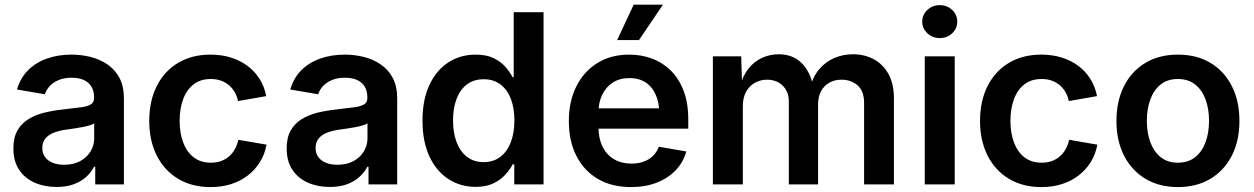

<svg xmlns="http://www.w3.org/2000/svg" viewBox="-20 -779 5296 811"><path d="M218.8 10.7Q167 10.7 125.5 -7.8Q84 -26.4 60.3 -62.5Q36.6 -98.6 36.6 -152.3Q36.6 -198.2 53.7 -228Q70.8 -257.8 100.3 -275.9Q129.9 -293.9 166.7 -303Q203.6 -312 243.7 -316.4Q291.5 -321.8 320.8 -325.7Q350.1 -329.6 363.8 -338.1Q377.4 -346.7 377.4 -365.2V-368.2Q377.4 -394 366.5 -412.6Q355.5 -431.2 334.5 -440.9Q313.5 -450.7 282.2 -450.7Q251 -450.7 227.8 -440.9Q204.6 -431.2 190.2 -415.5Q175.8 -399.9 169.4 -380.9L51.8 -400.9Q65.9 -449.7 98.6 -482.4Q131.3 -515.1 178.5 -531.7Q225.6 -548.3 282.2 -548.3Q322.8 -548.3 362.1 -538.6Q401.4 -528.8 433.3 -507.3Q465.3 -485.8 484.4 -450.4Q503.4 -415 503.4 -362.8V0H382.3V-74.7H377.4Q365.7 -51.8 344.5 -32.2Q323.2 -12.7 292.2 -1Q261.2 10.7 218.8 10.7ZM251 -83Q290 -83 318.6 -98.4Q347.2 -113.8 362.5 -139.4Q377.9 -165 377.9 -194.8V-258.3Q372.1 -253.4 357.9 -249.3Q343.8 -245.1 325.7 -241.7Q307.6 -238.3 290 -235.8Q272.5 -233.4 258.8 -231.4Q230.5 -227.5 207.8 -218.8Q185.1 -210 171.9 -194.3Q158.7 -178.7 158.7 -153.8Q158.7 -130.9 170.7 -115Q182.6 -99.1 203.4 -91.1Q224.1 -83 251 -83Z M869.1 11.2Q790.5 11.2 732.2 -23.9Q673.8 -59.1 642.1 -122.1Q610.4 -185.1 610.4 -268.1Q610.4 -352.1 642.1 -415.3Q673.8 -478.5 732.2 -513.4Q790.5 -548.3 869.1 -548.3Q915.5 -548.3 954.8 -536.1Q994.1 -523.9 1024.9 -501.2Q1055.7 -478.5 1076.2 -446Q1096.7 -413.6 1104.5 -373L985.4 -352.1Q981 -373.5 970.9 -390.6Q960.9 -407.7 946.3 -419.9Q931.6 -432.1 912.6 -438.7Q893.6 -445.3 870.6 -445.3Q826.7 -445.3 797.4 -422.4Q768.1 -399.4 753.4 -359.4Q738.8 -319.3 738.8 -268.6Q738.8 -217.8 753.4 -178Q768.1 -138.2 797.4 -115Q826.7 -91.8 870.6 -91.8Q894 -91.8 913.3 -98.6Q932.6 -105.5 947.3 -118.2Q961.9 -130.9 971.9 -148.7Q981.9 -166.5 986.8 -188.5L1106 -168Q1098.1 -126.5 1077.6 -93.8Q1057.1 -61 1026.1 -37.4Q995.1 -13.7 955.6 -1.2Q916 11.2 869.1 11.2Z M1373 10.7Q1321.3 10.7 1279.8 -7.8Q1238.3 -26.4 1214.6 -62.5Q1190.9 -98.6 1190.9 -152.3Q1190.9 -198.2 1208 -228Q1225.1 -257.8 1254.6 -275.9Q1284.2 -293.9 1321 -303Q1357.9 -312 1397.9 -316.4Q1445.8 -321.8 1475.1 -325.7Q1504.4 -329.6 1518.1 -338.1Q1531.7 -346.7 1531.7 -365.2V-368.2Q1531.7 -394 1520.8 -412.6Q1509.8 -431.2 1488.8 -440.9Q1467.8 -450.7 1436.5 -450.7Q1405.3 -450.7 1382.1 -440.9Q1358.9 -431.2 1344.5 -415.5Q1330.1 -399.9 1323.7 -380.9L1206.1 -400.9Q1220.2 -449.7 1252.9 -482.4Q1285.6 -515.1 1332.8 -531.7Q1379.9 -548.3 1436.5 -548.3Q1477.1 -548.3 1516.4 -538.6Q1555.7 -528.8 1587.6 -507.3Q1619.6 -485.8 1638.7 -450.4Q1657.7 -415 1657.7 -362.8V0H1536.6V-74.7H1531.7Q1520 -51.8 1498.8 -32.2Q1477.5 -12.7 1446.5 -1Q1415.5 10.7 1373 10.7ZM1405.3 -83Q1444.3 -83 1472.9 -98.4Q1501.5 -113.8 1516.8 -139.4Q1532.2 -165 1532.2 -194.8V-258.3Q1526.4 -253.4 1512.2 -249.3Q1498 -245.1 1480 -241.7Q1461.9 -238.3 1444.3 -235.8Q1426.8 -233.4 1413.1 -231.4Q1384.8 -227.5 1362.1 -218.8Q1339.4 -210 1326.2 -194.3Q1313 -178.7 1313 -153.8Q1313 -130.9 1325 -115Q1336.9 -99.1 1357.7 -91.1Q1378.4 -83 1405.3 -83Z M1989.3 10.3Q1924.3 10.3 1873.3 -23.2Q1822.3 -56.6 1793.5 -119.1Q1764.6 -181.6 1764.6 -269.5Q1764.6 -358.4 1794.2 -420.9Q1823.7 -483.4 1874.5 -515.9Q1925.3 -548.3 1988.8 -548.3Q2035.2 -548.3 2065.7 -533.2Q2096.2 -518.1 2115.2 -496.1Q2134.3 -474.1 2145 -453.1H2149.9V-727.5H2275.9V0H2152.3V-85H2145.5Q2134.8 -64 2115.2 -42Q2095.7 -20 2064.9 -4.9Q2034.2 10.3 1989.3 10.3ZM2022.9 -94.2Q2064 -94.2 2093 -116.2Q2122.1 -138.2 2137.5 -178Q2152.8 -217.8 2152.8 -270Q2152.8 -322.8 2137.7 -361.8Q2122.6 -400.9 2093.5 -422.6Q2064.5 -444.3 2022.9 -444.3Q1981 -444.3 1951.9 -422.1Q1922.9 -399.9 1908.2 -360.6Q1893.6 -321.3 1893.6 -270Q1893.6 -218.8 1908.4 -179Q1923.3 -139.2 1952.4 -116.7Q1981.4 -94.2 2022.9 -94.2Z M2645.5 11.2Q2564 11.2 2505.1 -23.4Q2446.3 -58.1 2414.6 -120.6Q2382.8 -183.1 2382.8 -267.6Q2382.8 -350.6 2414.3 -413.8Q2445.8 -477.1 2503.2 -512.7Q2560.5 -548.3 2637.7 -548.3Q2688.5 -548.3 2733.6 -531.7Q2778.8 -515.1 2813.2 -481.2Q2847.7 -447.3 2867.4 -395.8Q2887.2 -344.2 2887.2 -273.9V-235.4H2440.4V-321.3H2823.7L2765.1 -296.4Q2765.1 -342.3 2750.7 -376.7Q2736.3 -411.1 2708 -430.2Q2679.7 -449.2 2638.7 -449.2Q2597.2 -449.2 2567.9 -429.9Q2538.6 -410.6 2523.2 -377.7Q2507.8 -344.7 2507.8 -304.2V-245.1Q2507.8 -194.8 2525.1 -159.7Q2542.5 -124.5 2574 -106.2Q2605.5 -87.9 2647.5 -87.9Q2675.8 -87.9 2698.7 -96.2Q2721.7 -104.5 2738 -120.4Q2754.4 -136.2 2762.7 -159.2L2878.9 -139.2Q2866.7 -94.2 2834.5 -60.3Q2802.2 -26.4 2754.4 -7.6Q2706.5 11.2 2645.5 11.2ZM2586.9 -609.9 2656.7 -759.3H2780.3L2679.2 -609.9Z M2991.2 0V-541H3110.8L3114.7 -412.6H3105.5Q3117.7 -460 3142.3 -490.2Q3167 -520.5 3200 -535.2Q3232.9 -549.8 3269 -549.8Q3328.1 -549.8 3365.5 -513.2Q3402.8 -476.6 3417 -407.7H3401.9Q3413.1 -454.1 3439.7 -485.8Q3466.3 -517.6 3503.4 -533.7Q3540.5 -549.8 3583 -549.8Q3631.8 -549.8 3671.1 -528.6Q3710.4 -507.3 3733.2 -465.8Q3755.9 -424.3 3755.9 -363.8V0H3629.9V-344.2Q3629.9 -395 3602.1 -418.7Q3574.2 -442.4 3535.2 -442.4Q3504.4 -442.4 3481.9 -429.2Q3459.5 -416 3447.5 -392.6Q3435.5 -369.1 3435.5 -338.4V0H3312V-350.1Q3312 -392.1 3286.1 -417.2Q3260.3 -442.4 3219.7 -442.4Q3191.9 -442.4 3168.7 -429.4Q3145.5 -416.5 3131.6 -391.6Q3117.7 -366.7 3117.7 -330.1V0Z M3886.2 0V-541H4012.7V0ZM3949.7 -618.2Q3918.9 -618.2 3897.2 -638.4Q3875.5 -658.7 3875.5 -687.5Q3875.5 -716.8 3897.2 -737.1Q3918.9 -757.3 3949.7 -757.3Q3980.5 -757.3 4002 -737.1Q4023.4 -716.8 4023.4 -687.5Q4023.4 -658.7 4002 -638.4Q3980.5 -618.2 3949.7 -618.2Z M4378.4 11.2Q4299.8 11.2 4241.5 -23.9Q4183.1 -59.1 4151.4 -122.1Q4119.6 -185.1 4119.6 -268.1Q4119.6 -352.1 4151.4 -415.3Q4183.1 -478.5 4241.5 -513.4Q4299.8 -548.3 4378.4 -548.3Q4424.8 -548.3 4464.1 -536.1Q4503.4 -523.9 4534.2 -501.2Q4564.9 -478.5 4585.4 -446Q4606 -413.6 4613.8 -373L4494.6 -352.1Q4490.2 -373.5 4480.2 -390.6Q4470.2 -407.7 4455.6 -419.9Q4440.9 -432.1 4421.9 -438.7Q4402.8 -445.3 4379.9 -445.3Q4335.9 -445.3 4306.6 -422.4Q4277.3 -399.4 4262.7 -359.4Q4248 -319.3 4248 -268.6Q4248 -217.8 4262.7 -178Q4277.3 -138.2 4306.6 -115Q4335.9 -91.8 4379.9 -91.8Q4403.3 -91.8 4422.6 -98.6Q4441.9 -105.5 4456.5 -118.2Q4471.2 -130.9 4481.2 -148.7Q4491.2 -166.5 4496.1 -188.5L4615.2 -168Q4607.4 -126.5 4586.9 -93.8Q4566.4 -61 4535.4 -37.4Q4504.4 -13.7 4464.8 -1.2Q4425.3 11.2 4378.4 11.2Z M4955.1 11.2Q4876.5 11.2 4818.1 -23.9Q4759.8 -59.1 4727.8 -121.8Q4695.8 -184.6 4695.8 -268.1Q4695.8 -352.1 4727.8 -415.3Q4759.8 -478.5 4818.1 -513.4Q4876.5 -548.3 4955.1 -548.3Q5034.7 -548.3 5093 -513.4Q5151.4 -478.5 5183.3 -415.3Q5215.3 -352.1 5215.3 -268.1Q5215.3 -184.6 5183.3 -121.8Q5151.4 -59.1 5093 -23.9Q5034.7 11.2 4955.1 11.2ZM4955.1 -91.8Q4999 -91.8 5028.3 -115.2Q5057.6 -138.7 5072.3 -178.5Q5086.9 -218.3 5086.9 -268.6Q5086.9 -318.8 5072.3 -358.9Q5057.6 -398.9 5028.3 -422.1Q4999 -445.3 4955.1 -445.3Q4911.6 -445.3 4882.6 -422.1Q4853.5 -398.9 4838.9 -358.9Q4824.2 -318.8 4824.2 -268.6Q4824.2 -218.3 4838.9 -178.5Q4853.5 -138.7 4882.6 -115.2Q4911.6 -91.8 4955.1 -91.8Z"/></svg>

Font: Inter 17pt SemiBold
Style: Regular
Weight: 600
Version: Version 4.001;git-66647c0bb